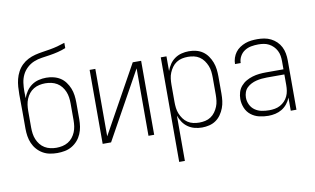

<svg xmlns="http://www.w3.org/2000/svg" viewBox="-90 -925 2181 1329"><g transform="rotate(-10 1000.0 -260.0)"><path d="M250 8Q224 8 197.5 3Q171 -2 148 -15.5Q125 -29 107.5 -49Q90 -69 79.5 -93.5Q69 -118 65 -144Q61 -170 61 -196V-314Q61 -345 60.5 -375.5Q60 -406 60 -436Q60 -463 62 -490.5Q64 -518 70.5 -544Q77 -570 90 -594.5Q103 -619 122.5 -638Q142 -657 166.5 -669.5Q191 -682 217 -688.5Q243 -695 270 -699Q297 -703 323.5 -707.5Q350 -712 376.5 -719Q403 -726 429 -735V-698Q402 -687 373.5 -680Q345 -673 316 -668.5Q287 -664 258 -660Q229 -656 202 -645Q175 -634 153 -613.5Q131 -593 118.5 -567Q106 -541 102 -511.5Q98 -482 98 -453Q98 -441 98.5 -429Q99 -417 99 -404Q108 -430 123.5 -452.5Q139 -475 161 -490.5Q183 -506 209.5 -512.5Q236 -519 263 -519Q288 -519 313.5 -513Q339 -507 360.5 -493.5Q382 -480 397.5 -459Q413 -438 422.5 -414.5Q432 -391 435.5 -365.5Q439 -340 439 -314V-196Q439 -170 435 -144Q431 -118 420.5 -93.5Q410 -69 392.5 -49Q375 -29 352 -15.5Q329 -2 302.5 3Q276 8 250 8ZM250 -29Q271 -29 292 -33.5Q313 -38 331.5 -49Q350 -60 363.5 -77Q377 -94 385 -113.5Q393 -133 396 -154Q399 -175 399 -196V-314Q399 -336 396 -357Q393 -378 385 -397.5Q377 -417 363.5 -434Q350 -451 331.5 -462Q313 -473 292 -477.5Q271 -482 250 -482Q229 -482 208 -477.5Q187 -473 168.5 -462Q150 -451 136.5 -434Q123 -417 115 -397.5Q107 -378 104 -357Q101 -336 101 -314V-196Q101 -175 104 -154Q107 -133 115 -113.5Q123 -94 136.5 -77Q150 -60 168.5 -49Q187 -38 208 -33.5Q229 -29 250 -29Z M569 0V-520H609V-46L872 -520H931V0H891V-474L628 0Z M1069 215V-520H1109V-417Q1118 -442 1132.5 -463.5Q1147 -485 1168.5 -500Q1190 -515 1215.5 -521.5Q1241 -528 1267 -528Q1292 -528 1317.5 -522Q1343 -516 1364 -501.5Q1385 -487 1400 -465.5Q1415 -444 1424 -420Q1433 -396 1436 -371Q1439 -346 1439 -320V-200Q1439 -174 1436 -149Q1433 -124 1424 -100Q1415 -76 1400 -54.5Q1385 -33 1364 -18.5Q1343 -4 1317.5 2Q1292 8 1267 8Q1241 8 1215.5 1.5Q1190 -5 1168.5 -20Q1147 -35 1132.5 -56.5Q1118 -78 1109 -103V215ZM1254 -29Q1275 -29 1296 -33.5Q1317 -38 1335 -50Q1353 -62 1365.5 -79.5Q1378 -97 1386 -116.5Q1394 -136 1396.5 -157.5Q1399 -179 1399 -200V-320Q1399 -341 1396.5 -362.5Q1394 -384 1386 -403.5Q1378 -423 1365.5 -440.5Q1353 -458 1335 -470Q1317 -482 1296 -486.5Q1275 -491 1254 -491Q1233 -491 1212 -486.5Q1191 -482 1173 -470Q1155 -458 1142.5 -440.5Q1130 -423 1122 -403.5Q1114 -384 1111.5 -362.5Q1109 -341 1109 -320V-200Q1109 -179 1111.5 -157.5Q1114 -136 1122 -116.5Q1130 -97 1142.5 -79.5Q1155 -62 1173 -50Q1191 -38 1212 -33.5Q1233 -29 1254 -29Z M1733 8Q1701 8 1669 0.5Q1637 -7 1611.5 -27Q1586 -47 1573.5 -77.5Q1561 -108 1561 -140Q1561 -164 1568 -187.5Q1575 -211 1591 -229.5Q1607 -248 1628 -260Q1649 -272 1672.5 -279Q1696 -286 1720 -288.5Q1744 -291 1768 -291H1891V-348Q1891 -367 1888 -386Q1885 -405 1876 -422.5Q1867 -440 1853.5 -453.5Q1840 -467 1823 -476Q1806 -485 1787 -488Q1768 -491 1749 -491Q1724 -491 1699 -486.5Q1674 -482 1653 -468.5Q1632 -455 1619.5 -432.5Q1607 -410 1607 -385H1567Q1567 -407 1574 -428Q1581 -449 1593.5 -466Q1606 -483 1624.5 -495.5Q1643 -508 1663.5 -515.5Q1684 -523 1705.5 -525.5Q1727 -528 1749 -528Q1773 -528 1797 -524Q1821 -520 1843 -509Q1865 -498 1882.5 -481Q1900 -464 1911 -442.5Q1922 -421 1926.5 -396.5Q1931 -372 1931 -348V0H1891V-92Q1882 -69 1866 -49Q1850 -29 1828.5 -16Q1807 -3 1782.5 2.5Q1758 8 1733 8ZM1745 -29Q1765 -29 1785 -32.5Q1805 -36 1822.5 -45.5Q1840 -55 1854 -69.5Q1868 -84 1876.5 -102.5Q1885 -121 1888 -140.5Q1891 -160 1891 -180V-255H1768Q1749 -255 1730 -253Q1711 -251 1693 -246.5Q1675 -242 1658 -233.5Q1641 -225 1627.5 -212Q1614 -199 1607.5 -180.5Q1601 -162 1601 -143Q1601 -117 1612.5 -93Q1624 -69 1645.5 -54Q1667 -39 1693 -34Q1719 -29 1745 -29Z"/></g></svg>

Font: Iosevka Extralight
Style: Regular
Weight: 200
Monospace: yes
Designer: Belleve Invis
Foundry: Belleve Invis
Version: Version 32.0.1; ttfautohint (v1.8.4)